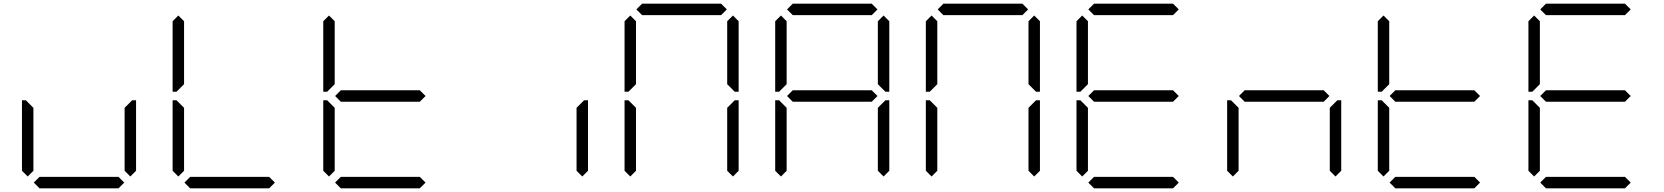

<svg xmlns="http://www.w3.org/2000/svg" viewBox="-20 -1020 9016 1040"><path d="M130 -64 99 -95V-477H120L130 -467L161 -436V-95ZM686 -467 696 -477H717V-95L686 -64L655 -95V-436ZM653 -31 622 0H194L163 -31L194 -62H622Z M946 -64 915 -95V-477H936L946 -467L977 -436V-95ZM946 -533 936 -523H915V-905L946 -936L977 -905V-564ZM1469 -31 1438 0H1010L979 -31L1010 -62H1438Z M1762 -64 1731 -95V-477H1752L1762 -467L1793 -436V-95ZM1795 -500 1826 -531H2254L2285 -500L2254 -469H1826ZM1762 -533 1752 -523H1731V-905L1762 -936L1793 -905V-564ZM2285 -31 2254 0H1826L1795 -31L1826 -62H2254Z M3134 -467 3144 -477H3165V-95L3134 -64L3103 -95V-436Z M3394 -64 3363 -95V-477H3384L3394 -467L3425 -436V-95ZM3458 -938 3427 -969 3458 -1000H3886L3917 -969L3886 -938ZM3394 -533 3384 -523H3363V-905L3394 -936L3425 -905V-564ZM3950 -936 3981 -905V-523H3960L3950 -533L3919 -564V-905ZM3950 -467 3960 -477H3981V-95L3950 -64L3919 -95V-436Z M4210 -64 4179 -95V-477H4200L4210 -467L4241 -436V-95ZM4243 -500 4274 -531H4702L4733 -500L4702 -469H4274ZM4274 -938 4243 -969 4274 -1000H4702L4733 -969L4702 -938ZM4210 -533 4200 -523H4179V-905L4210 -936L4241 -905V-564ZM4766 -936 4797 -905V-523H4776L4766 -533L4735 -564V-905ZM4766 -467 4776 -477H4797V-95L4766 -64L4735 -95V-436Z M5026 -64 4995 -95V-477H5016L5026 -467L5057 -436V-95ZM5090 -938 5059 -969 5090 -1000H5518L5549 -969L5518 -938ZM5026 -533 5016 -523H4995V-905L5026 -936L5057 -905V-564ZM5582 -936 5613 -905V-523H5592L5582 -533L5551 -564V-905ZM5582 -467 5592 -477H5613V-95L5582 -64L5551 -95V-436Z M5842 -64 5811 -95V-477H5832L5842 -467L5873 -436V-95ZM5875 -500 5906 -531H6334L6365 -500L6334 -469H5906ZM5906 -938 5875 -969 5906 -1000H6334L6365 -969L6334 -938ZM5842 -533 5832 -523H5811V-905L5842 -936L5873 -905V-564ZM6365 -31 6334 0H5906L5875 -31L5906 -62H6334Z M6658 -64 6627 -95V-477H6648L6658 -467L6689 -436V-95ZM6691 -500 6722 -531H7150L7181 -500L7150 -469H6722ZM7214 -467 7224 -477H7245V-95L7214 -64L7183 -95V-436Z M7474 -64 7443 -95V-477H7464L7474 -467L7505 -436V-95ZM7507 -500 7538 -531H7966L7997 -500L7966 -469H7538ZM7474 -533 7464 -523H7443V-905L7474 -936L7505 -905V-564ZM7997 -31 7966 0H7538L7507 -31L7538 -62H7966Z M8290 -64 8259 -95V-477H8280L8290 -467L8321 -436V-95ZM8323 -500 8354 -531H8782L8813 -500L8782 -469H8354ZM8354 -938 8323 -969 8354 -1000H8782L8813 -969L8782 -938ZM8290 -533 8280 -523H8259V-905L8290 -936L8321 -905V-564ZM8813 -31 8782 0H8354L8323 -31L8354 -62H8782Z"/></svg>

Font: DSEG7 Classic Mini
Style: Light
Weight: 300
Designer: Keshikan(Twitter:@keshinomi_88pro)
Version: Version 0.46